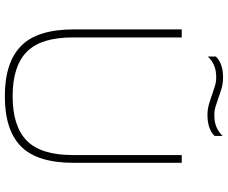

<svg xmlns="http://www.w3.org/2000/svg" viewBox="-96 -860 964 813"><g transform="rotate(90 386.5 -453.0)"><path d="M387 9Q244 9 174 -59.8Q104 -128.5 104 -283V-740H138V-278Q138 -144 198.8 -84Q259.5 -24 387 -24Q514.5 -24 575.2 -84Q636 -144 636 -278V-740H669V-283Q669 -128.5 599.8 -59.8Q530.5 9 387 9ZM467 -849Q442.5 -849 421 -855.2Q399.5 -861.5 379 -869Q360.5 -875.5 343 -880.8Q325.5 -886 307 -886Q278.5 -886 257.8 -877.5Q237 -869 219 -851V-885Q249 -915 307 -915Q331.5 -915 353.2 -908.8Q375 -902.5 395 -895Q413.5 -888.5 431 -883.2Q448.5 -878 467 -878Q495.5 -878 516.2 -886.5Q537 -895 555 -913V-879Q525 -849 467 -849Z"/></g></svg>

Font: Encode Sans Exp Th
Style: Regular
Weight: 100
Width: 7
Designer: Multiple Designers
Foundry: Impallari Type
Version: Version 3.002; ttfautohint (v1.8.3) -l 8 -r 50 -G 200 -x 14 